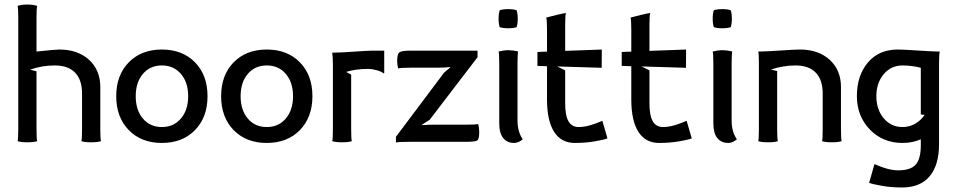

<svg xmlns="http://www.w3.org/2000/svg" viewBox="-20 -622 4198 842"><path d="M60.1 -58.1V-542Q60.1 -587.4 57.1 -596.2Q74.7 -602.1 100.1 -602.1Q125.5 -602.1 143.1 -596.2Q140.1 -587.4 140.1 -542V-396Q223.6 -404.8 240.2 -404.8Q321.3 -404.8 370.6 -359.6Q419.9 -314.5 419.9 -240.2V-58.1Q419.9 -11.7 422.9 -2.9Q408.2 2 379.9 2Q351.6 2 336.9 -2.9Q339.8 -11.7 339.8 -58.1V-211.9Q339.8 -272 309.3 -303.5Q278.8 -335 220.2 -335Q163.6 -335 111.8 -316.4Q116.7 -314.9 126 -313Q135.3 -311 140.1 -309.6V-58.1Q140.1 -11.7 143.1 -2.9Q128.4 2 100.1 2Q71.8 2 57.1 -2.9Q60.1 -11.7 60.1 -58.1Z M575.2 -200.2Q575.2 -139.2 606.7 -102.1Q638.2 -64.9 689.9 -64.9Q741.7 -64.9 773.4 -102.3Q805.2 -139.6 805.2 -200.2Q805.2 -260.7 773.4 -297.9Q741.7 -335 689.9 -335Q638.2 -335 606.7 -297.9Q575.2 -260.7 575.2 -200.2ZM544.7 -51.5Q489.7 -107.9 489.7 -200.2Q489.7 -292.5 544.7 -348.6Q599.6 -404.8 689.9 -404.8Q780.3 -404.8 835.2 -348.6Q890.1 -292.5 890.1 -200.2Q890.1 -107.9 835.2 -51.5Q780.3 4.9 689.9 4.9Q599.6 4.9 544.7 -51.5Z M1035.2 -200.2Q1035.2 -139.2 1066.7 -102.1Q1098.1 -64.9 1149.9 -64.9Q1201.7 -64.9 1233.4 -102.3Q1265.1 -139.6 1265.1 -200.2Q1265.1 -260.7 1233.4 -297.9Q1201.7 -335 1149.9 -335Q1098.1 -335 1066.7 -297.9Q1035.2 -260.7 1035.2 -200.2ZM1004.6 -51.5Q949.7 -107.9 949.7 -200.2Q949.7 -292.5 1004.6 -348.6Q1059.6 -404.8 1149.9 -404.8Q1240.2 -404.8 1295.2 -348.6Q1350.1 -292.5 1350.1 -200.2Q1350.1 -107.9 1295.2 -51.5Q1240.2 4.9 1149.9 4.9Q1059.6 4.9 1004.6 -51.5Z M1439.9 -58.1V-336.9Q1439.9 -371.6 1437 -391.1H1439.5Q1472.7 -391.1 1532.7 -395.5Q1592.8 -399.9 1614.7 -399.9H1665V-301.8L1663.1 -299.8Q1652.3 -308.6 1631.6 -314.2Q1610.8 -319.8 1594.7 -319.8Q1539.6 -319.8 1498 -306.6L1520 -294.9V-58.1Q1520 -11.7 1522.9 -2.9Q1508.3 2 1480 2Q1451.7 2 1437 -2.9Q1439.9 -11.7 1439.9 -58.1Z M1716.3 -22 1927.7 -303.7 1955.1 -326.7 1954.1 -328.1Q1932.6 -325.2 1904.3 -325.2H1781.2Q1736.8 -325.2 1726.6 -321.8Q1721.7 -336.4 1721.7 -354Q1721.7 -384.8 1731.4 -392.3Q1741.2 -399.9 1781.2 -399.9H1960.4H2074.2V-371.1Q2072.8 -370.1 2040.5 -327.1L1864.7 -97.2L1830.1 -74.7L1831.5 -73.2Q1859.4 -75.2 1879.4 -75.2H2021.5Q2067.9 -75.2 2076.7 -78.1Q2081.5 -63.5 2081.5 -41Q2081.5 -11.2 2072.3 -5.6Q2063 0 2021.5 0H1773.4Q1725.1 0 1716.3 2.9Z M2171.4 -502.9Q2166.5 -517.6 2166.5 -540Q2166.5 -562.5 2171.4 -577.1Q2186 -582 2208.5 -582Q2231 -582 2245.6 -577.1Q2250.5 -562.5 2250.5 -540Q2250.5 -517.6 2245.6 -502.9Q2231 -498 2208.5 -498Q2186 -498 2171.4 -502.9ZM2252.4 -396Q2249.5 -387.2 2249.5 -341.8V-94.2Q2249.5 -43.9 2272.5 -11.2L2269.5 -8.8Q2266.6 -6.8 2263.7 -4.6Q2260.7 -2.4 2256.1 -0.2Q2251.5 2 2245.8 3.4Q2240.2 4.9 2234.4 4.9Q2204.1 4.9 2186.8 -16.6Q2169.4 -38.1 2169.4 -80.1V-341.8Q2169.4 -387.2 2166.5 -396Q2189.9 -401.9 2209.5 -401.9Q2218.8 -401.9 2229 -400.6Q2239.3 -399.4 2245.1 -397.9Q2251 -396.5 2252.4 -396Z M2378.9 -185.1V-331.5L2336.9 -333V-394Q2344.2 -394.5 2358.2 -395Q2372.1 -395.5 2378.9 -395.5V-490.2Q2378.9 -534.7 2375.5 -544.9Q2382.8 -547.4 2419.7 -556.2Q2456.5 -564.9 2461.9 -564.9Q2458.5 -554.7 2458.5 -509.8V-398.9L2619.1 -404.8L2618.7 -324.7L2423.8 -330.6L2458.5 -313.5V-169.9Q2458.5 -115.2 2473.1 -90.1Q2487.8 -64.9 2517.6 -64.9Q2523.9 -64.9 2530.3 -65.4Q2536.6 -65.9 2543.2 -67.1Q2549.8 -68.4 2554.7 -69.1Q2559.6 -69.8 2566.9 -72.3Q2574.2 -74.7 2577.9 -75.7Q2581.5 -76.7 2589.6 -79.6Q2597.7 -82.5 2600.1 -83.5Q2602.5 -84.5 2611.3 -88.1Q2620.1 -91.8 2621.6 -92.3L2644 -15.1Q2628.4 -8.8 2587.6 -2Q2546.9 4.9 2500.5 4.9Q2441.4 4.9 2410.2 -43.7Q2378.9 -92.3 2378.9 -185.1Z M2748.5 -185.1V-331.5L2706.5 -333V-394Q2713.9 -394.5 2727.8 -395Q2741.7 -395.5 2748.5 -395.5V-490.2Q2748.5 -534.7 2745.1 -544.9Q2752.4 -547.4 2789.3 -556.2Q2826.2 -564.9 2831.5 -564.9Q2828.1 -554.7 2828.1 -509.8V-398.9L2988.8 -404.8L2988.3 -324.7L2793.5 -330.6L2828.1 -313.5V-169.9Q2828.1 -115.2 2842.8 -90.1Q2857.4 -64.9 2887.2 -64.9Q2893.6 -64.9 2899.9 -65.4Q2906.2 -65.9 2912.8 -67.1Q2919.4 -68.4 2924.3 -69.1Q2929.2 -69.8 2936.5 -72.3Q2943.8 -74.7 2947.5 -75.7Q2951.2 -76.7 2959.2 -79.6Q2967.3 -82.5 2969.7 -83.5Q2972.2 -84.5 2981 -88.1Q2989.7 -91.8 2991.2 -92.3L3013.7 -15.1Q2998 -8.8 2957.3 -2Q2916.5 4.9 2870.1 4.9Q2811 4.9 2779.8 -43.7Q2748.5 -92.3 2748.5 -185.1Z M3110.4 -502.9Q3105.5 -517.6 3105.5 -540Q3105.5 -562.5 3110.4 -577.1Q3125 -582 3147.5 -582Q3169.9 -582 3184.6 -577.1Q3189.5 -562.5 3189.5 -540Q3189.5 -517.6 3184.6 -502.9Q3169.9 -498 3147.5 -498Q3125 -498 3110.4 -502.9ZM3191.4 -396Q3188.5 -387.2 3188.5 -341.8V-94.2Q3188.5 -43.9 3211.4 -11.2L3208.5 -8.8Q3205.6 -6.8 3202.6 -4.6Q3199.7 -2.4 3195.1 -0.2Q3190.4 2 3184.8 3.4Q3179.2 4.9 3173.3 4.9Q3143.1 4.9 3125.7 -16.6Q3108.4 -38.1 3108.4 -80.1V-341.8Q3108.4 -387.2 3105.5 -396Q3128.9 -401.9 3148.4 -401.9Q3157.7 -401.9 3168 -400.6Q3178.2 -399.4 3184.1 -397.9Q3189.9 -396.5 3191.4 -396Z M3308.1 -58.1V-341.8Q3308.1 -387.2 3305.2 -396H3311.5Q3343.3 -396.5 3404.8 -400.6Q3466.3 -404.8 3488.3 -404.8Q3569.3 -404.8 3618.7 -359.6Q3668 -314.5 3668 -240.2V-58.1Q3668 -11.7 3670.9 -2.9Q3656.2 2 3627.9 2Q3599.6 2 3585 -2.9Q3587.9 -11.7 3587.9 -58.1V-211.9Q3587.9 -272 3557.4 -303.5Q3526.9 -335 3468.3 -335Q3413.6 -335 3360.8 -316.9Q3365.2 -315.9 3374.3 -313.7Q3383.3 -311.5 3388.2 -310.5V-58.1Q3388.2 -11.7 3391.1 -2.9Q3376.5 2 3348.1 2Q3319.8 2 3305.2 -2.9Q3308.1 -11.7 3308.1 -58.1Z M3737.8 -200.2Q3737.8 -290 3785.6 -347.4Q3833.5 -404.8 3918 -404.8Q3940.9 -404.8 4002.7 -400.6Q4064.5 -396.5 4095.2 -396H4101.1Q4098.1 -381.3 4098.1 -341.8V9.8Q4098.1 102.5 4056.6 151.4Q4015.1 200.2 3936 200.2Q3890.1 200.2 3848.6 193.1Q3807.1 186 3791.5 179.7L3814.9 97.7Q3816.4 98.1 3825.2 101.8Q3834 105.5 3836.4 106.4Q3838.9 107.4 3846.9 110.4Q3855 113.3 3858.6 114.3Q3862.3 115.2 3869.6 117.7Q3877 120.1 3881.8 120.8Q3886.7 121.6 3893.3 122.8Q3899.9 124 3906.2 124.5Q3912.6 125 3918.9 125Q3973.1 125 3995.6 100.1Q4018.1 75.2 4018.1 15.1V-11.2Q3982.4 4.9 3938 4.9Q3851.6 4.9 3794.7 -54Q3737.8 -112.8 3737.8 -200.2ZM3823.2 -200.2Q3823.2 -141.6 3855.5 -103.3Q3887.7 -64.9 3938 -64.9Q3967.8 -64.9 3992.9 -79.1Q4018.1 -93.3 4034.7 -118.2Q4032.2 -118.2 4026.4 -119.1Q4020.5 -120.1 4018.1 -120.1V-324.7Q3978 -335 3938 -335Q3887.7 -335 3855.5 -296.6Q3823.2 -258.3 3823.2 -200.2Z"/></svg>

Font: Nikodecs
Style: Medium
Weight: 500
Version: Version 0.29